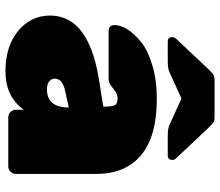

<svg xmlns="http://www.w3.org/2000/svg" viewBox="-70 -706 786 685"><g transform="rotate(90 322.5 -363.0)"><path d="M35 -149Q35 -284 254 -322L360 -339Q360 -369 355 -379.5Q350 -390 331.5 -390Q313 -390 295 -374Q277 -358 261 -358H91Q69 -358 69 -379.5Q69 -401 84.5 -425.5Q100 -450 129.5 -474Q159 -498 212.5 -514Q266 -530 332 -530Q466 -530 533 -474Q600 -418 600 -314V-27Q600 -16 592 -8Q584 0 573 0H398Q387 0 379 -8Q371 -16 371 -27V-55Q324 10 234 10Q144 10 89.5 -35.5Q35 -81 35 -149ZM298 -138Q363 -138 363 -216L304 -203Q260 -193 260 -166Q260 -154 270 -146Q280 -138 298 -138ZM266 -736H396Q408 -736 414 -733Q420 -730 433 -717L545 -598Q550 -593 550 -585Q550 -569 534 -569H463Q437 -569 423 -576L331 -618L239 -576Q225 -569 199 -569H128Q112 -569 112 -585Q112 -593 117 -598L229 -717Q242 -730 248 -733Q254 -736 266 -736Z"/></g></svg>

Font: Rubik One
Style: Regular
Weight: 400
Designer: Hubert and Fischer with Elvire Volk Leonovitch
Foundry: Hubert and Fischer with Elvire Volk Leonovitch
Version: Version 1.001